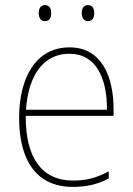

<svg xmlns="http://www.w3.org/2000/svg" viewBox="-20 -724 521 754"><path d="M132 -673C132 -656 139 -641 156 -641C175 -641 181 -655 181 -673C181 -690 175 -704 156 -704C139 -704 132 -689 132 -673ZM301 -673C301 -656 308 -641 325 -641C344 -641 350 -655 350 -673C350 -690 344 -704 325 -704C308 -704 301 -689 301 -673ZM253 -538C119 -538 55 -416 55 -261C55 -100 119 10 266 10C322 10 365 -1 407 -23V-51C355 -24 319 -15 266 -15C144 -15 80 -105 81 -269H426V-295C426 -427 377 -538 253 -538ZM253 -513C355 -513 401 -420 400 -293H82C92 -438 157 -513 253 -513Z"/></svg>

Font: Noto Sans Gujarati UI SemiCondensed Thin
Style: Regular
Weight: 100
Width: 4
Designer: Jelle Bosma - Monotype Design Team, Universal Thirst
Foundry: Monotype Imaging Inc.
Version: Version 2.106